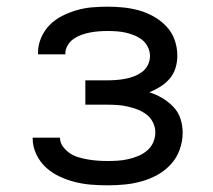

<svg xmlns="http://www.w3.org/2000/svg" viewBox="-20 -548 640 576"><path d="M303 8Q278 8 253.5 6Q229 4 205 -2Q181 -8 158.5 -18.5Q136 -29 118 -45.5Q100 -62 89 -85Q78 -108 78 -132V-135H160Q160 -120 169 -108Q178 -96 190 -88Q202 -80 216 -76Q230 -72 244.5 -69.5Q259 -67 273.5 -66Q288 -65 303 -65Q318 -65 333.5 -66Q349 -67 364.5 -70.5Q380 -74 394.5 -80Q409 -86 421 -96Q433 -106 439.5 -120.5Q446 -135 446 -151Q446 -166 439 -180.5Q432 -195 419.5 -204.5Q407 -214 392.5 -219.5Q378 -225 362.5 -228.5Q347 -232 331.5 -233Q316 -234 300 -234H236V-307H300Q314 -307 328 -308Q342 -309 355.5 -311.5Q369 -314 382 -319Q395 -324 406 -332Q417 -340 423.5 -353Q430 -366 430 -380Q430 -393 424 -406Q418 -419 407.5 -427.5Q397 -436 384 -441.5Q371 -447 357.5 -450Q344 -453 330.5 -454Q317 -455 303 -455Q290 -455 276.5 -454Q263 -453 250 -450.5Q237 -448 224.5 -443.5Q212 -439 201 -431.5Q190 -424 183 -412Q176 -400 176 -387V-385H94V-390Q94 -413 103.5 -435Q113 -457 129.5 -473.5Q146 -490 167 -500.5Q188 -511 210.5 -517.5Q233 -524 256.5 -526Q280 -528 303 -528Q327 -528 351 -525.5Q375 -523 398 -516.5Q421 -510 442 -498Q463 -486 479.5 -468.5Q496 -451 504 -428Q512 -405 512 -381Q512 -362 506.5 -344Q501 -326 489 -312Q477 -298 461 -288Q445 -278 428 -271Q448 -265 466.5 -254Q485 -243 500 -227.5Q515 -212 521.5 -191.5Q528 -171 528 -150Q528 -124 519 -99Q510 -74 492.5 -55Q475 -36 452.5 -23.5Q430 -11 405 -4Q380 3 354.5 5.5Q329 8 303 8Z"/></svg>

Font: Iosevka Extended
Style: Regular
Weight: 400
Width: 7
Monospace: yes
Designer: Belleve Invis
Foundry: Belleve Invis
Version: Version 32.5.0; ttfautohint (v1.8.4)